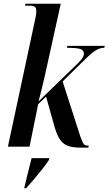

<svg xmlns="http://www.w3.org/2000/svg" viewBox="-20 -780 577 1021"><path d="M408 5Q369 5 343.5 -3.5Q318 -12 301.5 -34.5Q285 -57 272 -99L225 -266L183 -226L137 0H22L168 -682Q173 -703 173 -721Q173 -739 164.5 -744.5Q156 -750 136 -750H113L115 -760H303L243 -488Q231 -433 216.5 -368.5Q202 -304 185 -241L372 -422Q395 -443 410.5 -461Q426 -479 426 -494Q426 -515 403 -520.5Q380 -526 336 -526L338 -536H537L535 -526Q510 -526 486.5 -510.5Q463 -495 425 -457L313 -347L408 -52Q418 -24 425 -14.5Q432 -5 452 -5L450 5ZM110 215Q120 172 129.5 134.5Q139 97 148 61H243L240 71Q227 91 205.5 118.5Q184 146 160.5 173.5Q137 201 119 221H109Z"/></svg>

Font: Noto Serif Display ExtraCondensed SemiBold
Style: Italic
Weight: 600
Width: 2
Italic angle: -12°
Designer: Monotype Design Team
Foundry: Monotype Imaging Inc.
Version: Version 2.009